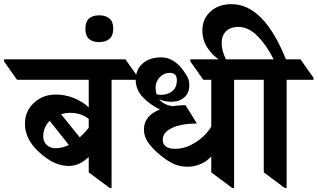

<svg xmlns="http://www.w3.org/2000/svg" viewBox="-89 -915 1568 948"><path d="M594.7 -521H461.9V13.2H452.6L349.1 -64V-140.1Q303.7 -95.7 251.5 -95.7Q195.3 -95.7 141.8 -133.3Q88.4 -170.9 61.3 -213.6Q34.2 -256.3 34.2 -304.7Q34.2 -365.7 78.4 -407Q122.6 -448.2 185.5 -448.2Q232.4 -448.2 274.9 -431.2Q317.4 -414.1 349.1 -384.8V-521H-4.9L-69.3 -612.3V-622.1H530.3L594.7 -530.8ZM349.1 -283.7V-327.6Q312 -357.9 257.8 -357.9Q235.4 -357.9 212.4 -351.1L304.7 -236.8Q327.6 -257.3 349.1 -283.7ZM186.5 -183.1Q217.3 -183.1 251 -199.2L156.2 -318.4Q124.5 -286.6 124.5 -241.2Q124.5 -214.8 142.1 -199Q159.7 -183.1 186.5 -183.1Z M470.2 -772.9Q470.2 -738.8 450.9 -722.9Q431.6 -707 401.4 -707Q332.5 -707 332.5 -772.9Q332.5 -839.4 401.4 -839.4Q432.1 -839.4 451.2 -823.7Q470.2 -808.1 470.2 -772.9Z M1199.7 -521H1066.9V13.2H1057.6L954.1 -64V-142.6Q933.6 -119.1 902.3 -105.5Q871.1 -91.8 838.4 -91.8Q799.3 -91.8 769.5 -105.2Q739.7 -118.7 703.6 -147.9Q667.5 -177.2 644.5 -208.5Q621.6 -239.7 621.6 -275.4Q621.6 -343.3 700.7 -374.5Q651.9 -397.9 616.5 -434.8Q581.1 -471.7 581.1 -521Q581.1 -571.8 615.5 -601.8Q649.9 -631.8 707.5 -631.8Q765.1 -631.8 810.5 -574.2Q828.6 -550.8 837.2 -533.9Q845.7 -517.1 845.7 -493.2Q845.7 -456.5 821.3 -434.6Q796.9 -412.6 757.8 -412.6Q722.7 -412.6 696.3 -425.3Q717.3 -398.9 760.3 -390.6Q787.6 -395 826.7 -396L883.3 -305.2Q807.1 -305.2 760.7 -283.4Q714.4 -261.7 714.4 -225.6Q714.4 -204.1 729.7 -192.1Q745.1 -180.2 775.4 -180.2Q815.4 -180.2 852.3 -198.5Q889.2 -216.8 915.8 -242.4Q942.4 -268.1 954.1 -290V-521H915L850.6 -612.3V-622.1H1135.3L1199.7 -530.8ZM679.2 -482.4Q679.2 -464.4 684.1 -449.7Q695.3 -446.8 706.1 -446.8Q739.3 -446.8 761.7 -464.8Q784.2 -482.9 784.2 -519.5Q784.2 -555.2 749.5 -555.2Q720.2 -555.2 699.7 -533.7Q679.2 -512.2 679.2 -482.4Z M1459 -521H1326.2V13.2H1316.9L1213.4 -64V-521H1135.3L1070.8 -612.3V-622.1H1262.2Q1227.1 -691.9 1182.4 -737.1Q1137.7 -782.2 1087.9 -782.2Q1048.3 -782.2 1026.9 -760.5Q1005.4 -738.8 1005.4 -702.6Q1005.4 -663.6 1028.8 -616.7H999Q959.5 -641.1 934.8 -679.7Q910.2 -718.3 910.2 -763.7Q910.2 -821.8 950.2 -858.2Q990.2 -894.5 1054.2 -894.5Q1213.4 -894.5 1322.8 -622.1H1394.5L1459 -530.8Z"/></svg>

Font: Noto Serif Devanagari
Style: Bold
Weight: 700
Designer: Monotype Design Team
Foundry: Monotype Imaging Inc.
Version: Version 1.01